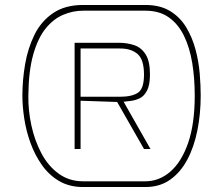

<svg xmlns="http://www.w3.org/2000/svg" viewBox="-20 -752 897 772"><path d="M314 0Q259 0 218 -24Q177 -48 148.5 -88.5Q120 -129 102.5 -177.5Q85 -226 77.5 -275.5Q70 -325 70 -368Q70 -430 81 -494Q92 -558 118.5 -612Q145 -666 193 -699Q241 -732 314 -732H565Q624 -732 664 -707.5Q704 -683 728.5 -642.5Q753 -602 766 -553.5Q779 -505 783 -456.5Q787 -408 787 -368Q787 -294 773.5 -227Q760 -160 732.5 -109Q705 -58 663.5 -29Q622 0 565 0ZM314 -23H564Q620 -23 665 -62Q710 -101 736.5 -177.5Q763 -254 763 -368Q763 -437 753 -498.5Q743 -560 720 -607.5Q697 -655 659 -682Q621 -709 565 -709H314Q273 -709 234 -692.5Q195 -676 164 -638Q133 -600 114 -534Q95 -468 94 -368Q93 -309 106 -248.5Q119 -188 146 -136.5Q173 -85 215.5 -54Q258 -23 314 -23ZM280 -153V-580H458Q491 -580 519.5 -570.5Q548 -561 565.5 -533.5Q583 -506 583 -453Q583 -411 571.5 -388.5Q560 -366 543 -357.5Q526 -349 507.5 -346.5Q489 -344 477 -343L585 -153H559L451 -342L304 -347V-153ZM304 -363H463Q510 -363 534.5 -379Q559 -395 559 -452Q559 -512 533.5 -534.5Q508 -557 463 -557H304Z"/></svg>

Font: Exo Thin ExtraLight
Style: Regular
Weight: 250
Version: Version 2.000